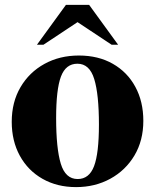

<svg xmlns="http://www.w3.org/2000/svg" viewBox="-20 -752 634 785"><path d="M291 13Q213.5 13 154 -20.8Q94.5 -54.5 61.2 -115Q28 -175.5 28 -254Q28 -334.5 63.8 -395.5Q99.5 -456.5 161.8 -490.8Q224 -525 302.5 -525Q382 -525 441.2 -491.2Q500.5 -457.5 533.2 -397.2Q566 -337 566 -258Q566 -177.5 529.8 -116.5Q493.5 -55.5 431 -21.2Q368.5 13 291 13ZM297.5 -20Q344.5 -20 364.5 -72.5Q384.5 -125 384.5 -242.5Q384.5 -366.5 365.2 -429Q346 -491.5 296.5 -491.5Q249 -491.5 229.2 -439Q209.5 -386.5 209.5 -269.5Q209.5 -145.5 228.5 -82.8Q247.5 -20 297.5 -20ZM131 -569 249.5 -732H344.5L463 -569H436.5L297 -661.5L157.5 -569Z"/></svg>

Font: Newsreader 72pt
Style: Bold
Weight: 700
Designer: Hugues Gentile
Foundry: Production Type
Version: Version 1.003; ttfautohint (v1.8.3)